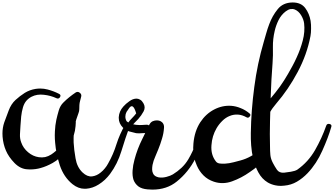

<svg xmlns="http://www.w3.org/2000/svg" viewBox="-60 -1483 2717 1562"><path d="M400.4 -683.6Q351.6 -706.1 296.9 -711.9Q241.2 -718.8 197.3 -696.3Q173.8 -684.6 155.3 -664.1Q136.7 -642.6 127 -610.4Q116.2 -573.2 112.3 -535.2Q108.4 -497.1 106.4 -459Q103.5 -425.8 102.5 -391.6Q100.6 -356.4 112.3 -325.2Q128.9 -277.3 168.9 -244.1Q208 -210.9 255.9 -204.1Q281.2 -200.2 307.6 -205.1Q333 -210.9 357.4 -226.6Q434.6 -278.3 468.8 -357.4Q502 -436.5 508.8 -525.4Q510.7 -543 530.3 -547.9Q549.8 -552.7 552.7 -532.2Q556.6 -509.8 556.6 -486.3Q556.6 -471.7 554.7 -457Q551.8 -418.9 540 -381.8Q518.6 -311.5 472.7 -251Q427.7 -190.4 368.2 -157.2Q317.4 -128.9 270.5 -116.2Q230.5 -104.5 183.6 -104.5Q173.8 -104.5 165 -105.5Q106.4 -107.4 57.6 -157.2Q9.8 -207 -11.7 -257.8Q-34.2 -309.6 -39.1 -371.1Q-40 -384.8 -40 -397.5Q-40 -444.3 -25.4 -487.3Q-9.8 -532.2 10.7 -584Q30.3 -636.7 66.4 -669.9Q101.6 -702.1 141.6 -727.5Q181.6 -752 229.5 -759.8Q249 -762.7 267.6 -762.7Q297.9 -762.7 327.1 -754.9Q376 -742.2 419.9 -719.7Q438.5 -710.9 428.7 -693.4Q418 -675.8 400.4 -683.6ZM994.1 -453.1Q959 -357.4 927.7 -253.9Q896.5 -150.4 835 -67.4Q816.4 -43 793 -20.5Q769.5 1 743.2 17.6Q694.3 48.8 638.7 52.7Q632.8 52.7 627.9 52.7Q577.1 52.7 530.3 15.6Q459 -42 426.8 -137.7Q395.5 -234.4 388.7 -321.3Q385.7 -351.6 385.7 -382.8Q385.7 -399.4 386.7 -415Q388.7 -462.9 398.4 -508.8Q406.2 -543.9 418 -584Q429.7 -624 456.1 -649.4Q478.5 -671.9 503.9 -692.4Q529.3 -712.9 555.7 -730.5Q563.5 -735.4 571.3 -735.4Q580.1 -735.4 588.9 -728.5Q605.5 -715.8 600.6 -697.3Q596.7 -679.7 591.8 -663.1Q586.9 -646.5 585.9 -628.9Q585 -614.3 585 -596.7Q585 -578.1 579.1 -564.5Q569.3 -538.1 560.5 -510.7Q552.7 -484.4 547.9 -456.1Q541 -421.9 540 -391.6Q538.1 -361.3 539.1 -323.2Q542 -265.6 554.7 -194.3Q566.4 -123 611.3 -80.1Q649.4 -43.9 688.5 -47.9Q727.5 -52.7 759.8 -80.1Q778.3 -94.7 793 -113.3Q808.6 -131.8 819.3 -152.3Q862.3 -227.5 887.7 -310.5Q914.1 -392.6 957 -466.8Q965.8 -481.4 983.4 -475.6Q996.1 -470.7 996.1 -460Q996.1 -457 994.1 -453.1Z M981.4 -483.4Q996.1 -503.9 1013.7 -521.5Q1032.2 -540 1047.9 -560.5Q1035.2 -605.5 1020.5 -616.2Q1005.9 -626 989.3 -601.6Q984.4 -593.8 979.5 -586.9Q974.6 -580.1 969.7 -573.2Q960 -554.7 960 -536.1Q959 -516.6 969.7 -497.1Q991.2 -478.5 1018.6 -472.7Q1046.9 -465.8 1074.2 -465.8Q1085 -464.8 1120.1 -467.8Q1155.3 -470.7 1151.4 -458Q1162.1 -495.1 1199.2 -502Q1237.3 -508.8 1259.8 -487.3Q1267.6 -479.5 1271.5 -468.8Q1275.4 -458 1274.4 -444.3Q1271.5 -397.5 1257.8 -354.5Q1245.1 -310.5 1227.5 -267.6Q1217.8 -243.2 1203.1 -209Q1187.5 -174.8 1180.7 -140.6Q1177.7 -122.1 1177.7 -105.5Q1177.7 -87.9 1184.6 -73.2Q1190.4 -58.6 1203.1 -50.8Q1215.8 -43 1231.4 -40Q1260.7 -35.2 1293.9 -43.9Q1327.1 -52.7 1346.7 -64.5Q1384.8 -87.9 1417 -118.2Q1448.2 -147.5 1471.7 -186.5Q1509.8 -251 1533.2 -318.4Q1556.6 -386.7 1575.2 -458Q1580.1 -478.5 1599.6 -473.6Q1616.2 -468.8 1616.2 -455.1Q1616.2 -452.1 1616.2 -448.2Q1602.5 -385.7 1582 -320.3Q1560.5 -254.9 1530.3 -194.3Q1472.7 -82 1377.9 -5.9Q1296.9 59.6 1179.7 59.6Q1160.2 59.6 1140.6 57.6Q1092.8 53.7 1065.4 33.2Q1038.1 11.7 1026.4 -19.5Q1015.6 -52.7 1018.6 -95.7Q1021.5 -138.7 1034.2 -184.6Q1056.6 -270.5 1097.7 -352.5Q1137.7 -434.6 1157.2 -473.6Q1160.2 -455.1 1163.1 -435.5Q1166 -417 1168.9 -398.4Q1164.1 -404.3 1113.3 -400.4Q1062.5 -396.5 1047.9 -399.4Q1020.5 -405.3 990.2 -414.1Q960 -423.8 939.5 -445.3Q906.2 -479.5 906.2 -522.5Q906.2 -526.4 906.2 -530.3Q909.2 -578.1 943.4 -616.2Q962.9 -638.7 992.2 -659.2Q1021.5 -680.7 1050.8 -680.7Q1065.4 -680.7 1080.1 -671.9Q1094.7 -664.1 1106.4 -643.6Q1126 -610.4 1108.4 -577.1Q1090.8 -543.9 1064.5 -514.6Q1049.8 -499 1036.1 -485.4Q1022.5 -471.7 1012.7 -460Q1002.9 -446.3 987.3 -458Q971.7 -469.7 981.4 -483.4Z M1946.3 -528.3Q1910.2 -548.8 1875 -550.8Q1840.8 -552.7 1809.6 -540Q1776.4 -527.3 1749 -500Q1721.7 -473.6 1702.1 -440.4Q1665 -377 1660.2 -300.8Q1654.3 -223.6 1696.3 -169.9Q1705.1 -157.2 1724.6 -153.3Q1744.1 -150.4 1768.6 -151.4Q1803.7 -153.3 1840.8 -163.1Q1877.9 -171.9 1896.5 -177.7Q1940.4 -189.5 1980.5 -211.9Q2020.5 -233.4 2056.6 -260.7Q2050.8 -251 2045.9 -242.2Q2040 -232.4 2035.2 -222.7Q2043 -305.7 2043 -390.6Q2043 -474.6 2060.5 -556.6Q2070.3 -599.6 2091.8 -624Q2113.3 -649.4 2141.6 -682.6Q2181.6 -729.5 2217.8 -779.3Q2252.9 -829.1 2283.2 -881.8Q2300.8 -912.1 2319.3 -946.3Q2337.9 -980.5 2353.5 -1015.6Q2384.8 -1083 2403.3 -1154.3Q2421.9 -1224.6 2414.1 -1293Q2410.2 -1325.2 2389.6 -1359.4Q2369.1 -1392.6 2338.9 -1405.3Q2322.3 -1412.1 2303.7 -1409.2Q2285.2 -1406.2 2264.6 -1390.6Q2227.5 -1362.3 2206.1 -1319.3Q2184.6 -1275.4 2174.8 -1231.4Q2159.2 -1166 2160.2 -1099.6Q2162.1 -1032.2 2157.2 -966.8Q2152.3 -901.4 2148.4 -835.9Q2145.5 -770.5 2142.6 -705.1Q2138.7 -600.6 2136.7 -497.1Q2133.8 -392.6 2136.7 -289.1Q2136.7 -253.9 2139.6 -221.7Q2142.6 -190.4 2160.2 -157.2Q2174.8 -128.9 2193.4 -101.6Q2211.9 -75.2 2251 -78.1Q2270.5 -80.1 2306.6 -85.9Q2341.8 -91.8 2358.4 -102.5Q2447.3 -165 2502.9 -261.7Q2558.6 -359.4 2593.8 -460Q2599.6 -478.5 2620.1 -474.6Q2636.7 -470.7 2636.7 -458Q2636.7 -454.1 2634.8 -449.2Q2610.4 -364.3 2562.5 -257.8Q2515.6 -151.4 2442.4 -74.2Q2402.3 -32.2 2355.5 -4.9Q2308.6 22.5 2252.9 27.3Q2238.3 29.3 2225.6 29.3Q2200.2 29.3 2178.7 24.4Q2146.5 17.6 2119.1 2Q2070.3 -27.3 2042 -80.1Q2012.7 -132.8 1999 -195.3Q1987.3 -246.1 1983.4 -299.8Q1979.5 -352.5 1980.5 -399.4Q1983.4 -586.9 2008.8 -775.4Q2033.2 -963.9 2085.9 -1142.6Q2095.7 -1173.8 2105.5 -1210.9Q2116.2 -1249 2129.9 -1285.2Q2155.3 -1354.5 2199.2 -1408.2Q2242.2 -1461.9 2319.3 -1462.9Q2320.3 -1462.9 2321.3 -1462.9Q2388.7 -1462.9 2422.9 -1418Q2457 -1372.1 2466.8 -1313.5Q2471.7 -1281.2 2470.7 -1249Q2470.7 -1216.8 2465.8 -1189.5Q2437.5 -1039.1 2361.3 -896.5Q2286.1 -754.9 2186.5 -639.6Q2153.3 -600.6 2137.7 -571.3Q2122.1 -542 2120.1 -490.2Q2118.2 -456.1 2118.2 -421.9Q2117.2 -387.7 2118.2 -353.5Q2118.2 -341.8 2120.1 -326.2Q2122.1 -310.5 2124 -293.9Q2126 -262.7 2124 -232.4Q2121.1 -202.1 2101.6 -185.5Q2073.2 -162.1 2041 -134.8Q2007.8 -107.4 1971.7 -83Q1904.3 -35.2 1828.1 -7.8Q1752.9 19.5 1679.7 -4.9Q1629.9 -21.5 1595.7 -55.7Q1561.5 -89.8 1542 -134.8Q1511.7 -201.2 1511.7 -279.3Q1511.7 -297.9 1513.7 -316.4Q1522.5 -416 1569.3 -488.3Q1614.3 -556.6 1681.6 -591.8Q1749 -627 1821.3 -622.1Q1860.4 -619.1 1897.5 -603.5Q1935.5 -588.9 1969.7 -560.5Q1983.4 -549.8 1971.7 -535.2Q1960.9 -520.5 1946.3 -528.3Z"/></svg>

Font: Digory Doodles
Style: Regular
Weight: 400
Designer: Holds Worth Design
Version: Version 1.0